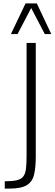

<svg xmlns="http://www.w3.org/2000/svg" viewBox="-20 -1062 321 1127"><path d="M8 45V2Q53 2 78.5 -4Q104 -10 116.5 -26Q129 -42 132.5 -72Q136 -102 136 -150V-810H190V-144Q190 -79 180 -37Q170 5 137 25Q104 45 36 45ZM44 -862 130 -1042H196L281 -862H243L163 -1015L83 -862Z"/></svg>

Font: Oswald ExtraLight
Style: Regular
Weight: 250
Designer: Vernon Adams
Foundry: Vernon Adams
Version: Version 4.100; ttfautohint (v1.8.1.43-b0c9)